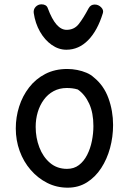

<svg xmlns="http://www.w3.org/2000/svg" viewBox="-20 -865 595 888"><path d="M291 -546Q314 -546 337 -541.5Q360 -537 380 -528.5Q400 -520 414 -507Q460 -470 481.5 -411Q503 -352 503 -287Q503 -232 489 -180.5Q475 -129 448 -87.5Q421 -46 382 -21.5Q343 3 293 3Q242 3 198.5 -19Q155 -41 122 -79Q89 -117 71 -166.5Q53 -216 53 -271Q53 -323 68.5 -372Q84 -421 114.5 -460.5Q145 -500 189.5 -523Q234 -546 291 -546ZM145 -278Q145 -228 162 -183.5Q179 -139 211.5 -111.5Q244 -84 290 -84Q322 -84 345 -101.5Q368 -119 383 -148.5Q398 -178 405 -213Q412 -248 412 -282Q412 -343 392.5 -385.5Q373 -428 340 -451Q327 -455 314.5 -456.5Q302 -458 289 -458Q255 -458 228 -443.5Q201 -429 182.5 -403.5Q164 -378 154.5 -346Q145 -314 145 -278ZM287 -635Q251 -635 219 -657.5Q187 -680 165 -718.5Q143 -757 136 -805Q134 -822 145 -833.5Q156 -845 172 -845Q183 -845 190.5 -840.5Q198 -836 201 -827Q220 -776 241.5 -751.5Q263 -727 288 -727Q323 -727 344 -753.5Q365 -780 390 -827Q395 -836 402 -840Q409 -844 418 -844Q435 -844 447.5 -831.5Q460 -819 456 -805Q431 -723 387.5 -679Q344 -635 287 -635Z"/></svg>

Font: Playpen Sans
Style: Regular
Weight: 400
Designer: Laura Meseguer, Veronika Burian, José Scaglione, Kostas Bartsokas, Vera Evstafieva, Tom Grace, Yorlmar Campos
Foundry: TypeTogether
Version: Version 2.000